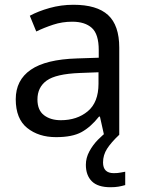

<svg xmlns="http://www.w3.org/2000/svg" viewBox="-20 -565 601 805"><path d="M288 -545Q386 -545 433 -502Q480 -459 480 -365V0H416L399 -76H395Q360 -32 321.5 -11Q283 10 215 10Q142 10 94 -28.5Q46 -67 46 -149Q46 -229 109 -272.5Q172 -316 303 -320L394 -323V-355Q394 -422 365 -448Q336 -474 283 -474Q241 -474 203 -461.5Q165 -449 132 -433L105 -499Q140 -518 188 -531.5Q236 -545 288 -545ZM314 -259Q214 -255 175.5 -227Q137 -199 137 -148Q137 -103 164.5 -82Q192 -61 235 -61Q303 -61 348 -98.5Q393 -136 393 -214V-262ZM412 116Q412 161 457 161Q474 161 485.5 158.5Q497 156 505 155V211Q491 215 477 217.5Q463 220 443 220Q390 220 365 195Q340 170 340 126Q340 97 354.5 70Q369 43 390.5 21Q412 -1 432 -15L480 0Q446 32 429 58.5Q412 85 412 116Z"/></svg>

Font: Noto Sans Kaithi
Style: Regular
Weight: 400
Designer: Monotype Design Team
Foundry: Monotype Imaging Inc.
Version: Version 2.005; ttfautohint (v1.8.4.7-5d5b)